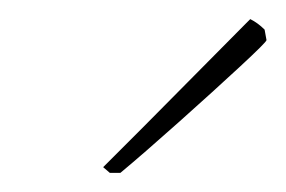

<svg xmlns="http://www.w3.org/2000/svg" viewBox="-20 -702 299 201"><path d="M95 -521 88 -527 129 -568 237 -677 242 -682Q250 -678 257 -671L259 -660Q259 -658 231.5 -632.5Q204 -607 167 -574Q130 -541 106 -521Z"/></svg>

Font: Albura ExtraLight
Style: Italic
Weight: 156
Italic angle: -7°
Designer: Mercedes Jáuregui
Foundry: Omnibus-Type Team
Version: Version 1.000